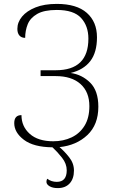

<svg xmlns="http://www.w3.org/2000/svg" viewBox="-20 -746 596 984"><path d="M276 218Q250 218 234 208.5Q218 199 218 186Q218 177 222 170Q243 186 271 186Q322 186 322 127Q322 93 298 62.5Q274 32 249 9Q152 8 102.5 -29.5Q53 -67 53 -115Q53 -156 90 -156Q90 -98 132.5 -60Q175 -22 253 -22Q305 -22 347 -42Q389 -62 413.5 -102Q438 -142 438 -202Q438 -275 392.5 -315.5Q347 -356 266 -356H188V-386H266Q433 -386 433 -548Q433 -613 395.5 -654Q358 -695 271 -695Q206 -695 170.5 -674.5Q135 -654 122 -621.5Q109 -589 109 -552Q90 -552 79.5 -564Q69 -576 69 -598Q69 -632 93 -661Q117 -690 162 -708Q207 -726 271 -726Q373 -726 425 -680Q477 -634 477 -555Q477 -477 442.5 -432.5Q408 -388 342 -372Q400 -364 442 -322.5Q484 -281 484 -199Q484 -107 428 -54Q372 -1 285 8Q310 29 334.5 60Q359 91 359 128Q359 170 337 194Q315 218 276 218Z"/></svg>

Font: Noto Serif ExtraLight
Style: Regular
Weight: 200
Designer: Monotype Design Team
Foundry: Monotype Imaging Inc.
Version: Version 2.015; ttfautohint (v1.8.4.7-5d5b)